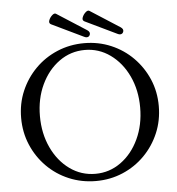

<svg xmlns="http://www.w3.org/2000/svg" viewBox="-57 -890 882 956"><g transform="rotate(-5 384.0 -411.5)"><path d="M385 13Q313 13 250 -13.5Q187 -40 140 -87.5Q93 -135 66.5 -197.5Q40 -260 40 -332Q40 -404 66.5 -466Q93 -528 140 -575.5Q187 -623 250 -649.5Q313 -676 385 -676Q456 -676 518.5 -649.5Q581 -623 628 -575.5Q675 -528 701.5 -466Q728 -404 728 -332Q728 -260 701.5 -197.5Q675 -135 628 -87.5Q581 -40 518.5 -13.5Q456 13 385 13ZM385 -23Q455 -23 512 -64Q569 -105 602 -175.5Q635 -246 635 -333Q635 -420 602 -490Q569 -560 512 -601Q455 -642 385 -642Q314 -642 257 -601Q200 -560 167 -490Q134 -420 134 -333Q134 -246 167 -175.5Q200 -105 257 -64Q314 -23 385 -23ZM400 -704Q395 -704 387 -708L229 -784Q217 -790 222 -804Q227 -818 238.5 -828.5Q250 -839 258 -834L406 -739Q421 -729 417 -716.5Q413 -704 400 -704ZM567 -704Q562 -704 554 -708L396 -784Q384 -790 389 -804Q394 -818 405.5 -828.5Q417 -839 425 -834L573 -739Q588 -729 584 -716.5Q580 -704 567 -704Z"/></g></svg>

Font: Junicode SmExp
Style: Regular
Weight: 400
Width: 6
Designer: Peter S. Baker
Version: Version 2.205; ttfautohint (v1.8.4)